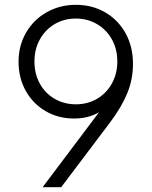

<svg xmlns="http://www.w3.org/2000/svg" viewBox="-20 -777 632 797"><path d="M391 -311Q347 -285 287 -285Q223 -285 170.5 -315Q118 -345 87.5 -399Q57 -453 57 -521Q57 -588 88.5 -642Q120 -696 174.5 -726.5Q229 -757 295 -757Q363 -757 417 -725.5Q471 -694 501.5 -638.5Q532 -583 532 -512Q532 -448 508.5 -390.5Q485 -333 437 -269L234 0H157ZM295 -344Q344 -344 383 -367Q422 -390 444.5 -430.5Q467 -471 467 -522Q467 -573 444.5 -613.5Q422 -654 382.5 -677Q343 -700 295 -700Q246 -700 207 -677Q168 -654 145.5 -613.5Q123 -573 123 -522Q123 -471 145 -430.5Q167 -390 206.5 -367Q246 -344 295 -344Z"/></svg>

Font: Evergrow Sans
Style: Light
Weight: 300
Foundry: 10Web
Version: Version 1.000